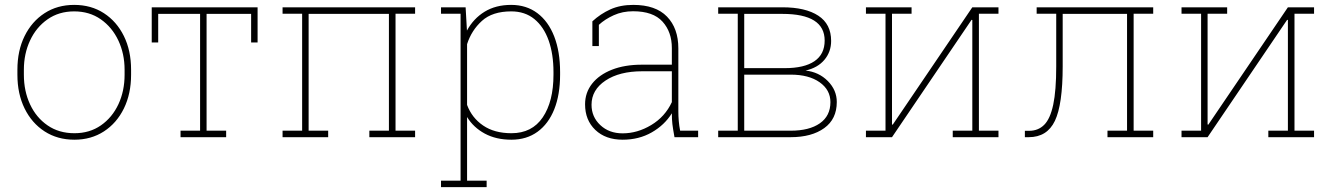

<svg xmlns="http://www.w3.org/2000/svg" viewBox="-20 -558 5439 781"><path d="M282.7 10.3Q213.9 10.3 161.6 -23.4Q109.4 -57.1 80.1 -116.7Q50.8 -176.3 50.8 -253.9V-274.4Q50.8 -352.1 80.1 -411.4Q109.4 -470.7 161.4 -504.4Q213.4 -538.1 281.7 -538.1Q350.6 -538.1 402.6 -504.4Q454.6 -470.7 483.9 -411.4Q513.2 -352.1 513.2 -274.4V-253.9Q513.2 -176.3 483.9 -116.7Q454.6 -57.1 402.6 -23.4Q350.6 10.3 282.7 10.3ZM282.7 -16.1Q344.7 -16.1 390.6 -48.1Q436.5 -80.1 461.7 -134Q486.8 -188 486.8 -253.9V-274.4Q486.8 -339.4 461.4 -393.3Q436 -447.3 389.9 -479.5Q343.8 -511.7 281.7 -511.7Q219.7 -511.7 173.6 -479.5Q127.4 -447.3 102.3 -393.3Q77.1 -339.4 77.1 -274.4V-253.9Q77.1 -187.5 102.3 -133.5Q127.4 -79.6 173.6 -47.9Q219.7 -16.1 282.7 -16.1Z M714.4 0V-26.4H793.9V-501.5H623.5V-385.3H597.2V-528.3H1027.8V-385.3H1001.5V-501.5H820.3V-26.4H899.9V0Z M1129.4 0V-26.4H1209V-502H1129.4V-528.3H1668.5V-502H1588.9V-26.4H1668.5V0H1482.4V-26.4H1562V-501.5H1235.4V-26.4H1314.9V0Z M1773.9 203.1V176.8H1853.5V-502H1773.9V-528.3H1874L1879.4 -433.6Q1905.8 -482.4 1951.2 -510.3Q1996.6 -538.1 2059.1 -538.1Q2121.1 -538.1 2165.8 -504.6Q2210.4 -471.2 2234.4 -409.7Q2258.3 -348.1 2258.3 -264.6V-254.4Q2258.3 -172.9 2234.6 -113.5Q2210.9 -54.2 2166.5 -22Q2122.1 10.3 2060.1 10.3Q1998 10.3 1951.9 -14.6Q1905.8 -39.6 1879.9 -82V176.8H1959.5V203.1ZM2060.5 -16.1Q2144 -16.1 2187.7 -80.6Q2231.4 -145 2231.4 -254.4V-264.6Q2231.4 -337.9 2211.7 -393.6Q2191.9 -449.2 2153.6 -480.5Q2115.2 -511.7 2059.6 -511.7Q1982.9 -511.7 1940.4 -473.1Q1897.9 -434.6 1879.9 -378.4V-131.3Q1899.4 -78.6 1945.3 -47.4Q1991.2 -16.1 2060.5 -16.1Z M2512.7 10.3Q2443.4 10.3 2401.6 -29.5Q2359.9 -69.3 2359.9 -133.8Q2359.9 -181.2 2388.4 -217.5Q2417 -253.9 2469 -274.4Q2521 -294.9 2591.3 -294.9H2712.9V-362.3Q2712.9 -428.2 2674.8 -470.2Q2636.7 -512.2 2555.2 -512.2Q2512.2 -512.2 2476.6 -496.1Q2440.9 -480 2416 -457V-370.6H2389.6V-471.2Q2422.4 -501.5 2462.6 -519.8Q2502.9 -538.1 2555.7 -538.1Q2647 -538.1 2693.1 -490.5Q2739.3 -442.9 2739.3 -361.3V-106.4Q2739.3 -85.9 2741 -65.9Q2742.7 -45.9 2746.6 -26.4H2819.8V0H2723.6Q2717.3 -34.7 2715.1 -53Q2712.9 -71.3 2712.9 -97.2Q2683.1 -49.3 2631.1 -19.5Q2579.1 10.3 2512.7 10.3ZM2512.7 -15.6Q2572.8 -15.6 2628.9 -49.3Q2685.1 -83 2712.9 -142.6V-268.1H2592.8Q2499.5 -268.1 2442.9 -230.2Q2386.2 -192.4 2386.2 -131.8Q2386.2 -82.5 2421.9 -49.1Q2457.5 -15.6 2512.7 -15.6Z M2901.4 0V-26.4H2981V-502H2901.4V-528.3H2981H3162.6Q3256.8 -528.3 3308.8 -494.1Q3360.8 -460 3360.8 -391.6Q3360.8 -347.2 3333.5 -314.7Q3306.2 -282.2 3256.8 -271Q3311 -265.1 3347.4 -228.3Q3383.8 -191.4 3383.8 -143.1Q3383.8 -73.7 3332.8 -36.9Q3281.7 0 3196.3 0ZM3007.3 -26.4H3196.3Q3272 -26.4 3314.9 -56.4Q3357.9 -86.4 3357.9 -142.6Q3357.9 -192.4 3314 -223.4Q3270 -254.4 3196.3 -254.4H3007.3ZM3007.3 -280.8H3172.4Q3251.5 -280.8 3293 -309.1Q3334.5 -337.4 3334.5 -393.1Q3334.5 -501.5 3162.6 -501.5H3007.3Z M3502.4 0V-26.4H3582V-502H3502.4V-528.3H3608.4H3688V-502H3608.4V-51.8L3611.3 -50.8L3935.1 -528.3H3961.9H4041.5V-502H3961.9V-26.4H4041.5V0H3855.5V-26.4H3935.1V-476.6L3932.1 -477.5L3608.4 0Z M4148.9 0V-25.9H4166Q4203.1 -25.9 4227.5 -50.3Q4252 -74.7 4264.2 -132.1Q4276.4 -189.5 4276.4 -288.1V-502H4196.8V-528.3H4591.3H4670.9V-502H4591.3V-26.4H4670.9V0H4484.9V-26.4H4564.5V-501.5H4302.7V-288.1Q4302.7 -132.8 4271 -66.4Q4239.3 0 4164.6 0Z M4786.1 0V-26.4H4865.7V-502H4786.1V-528.3H4892.1H4971.7V-502H4892.1V-51.8L4895 -50.8L5218.8 -528.3H5245.6H5325.2V-502H5245.6V-26.4H5325.2V0H5139.2V-26.4H5218.8V-476.6L5215.8 -477.5L4892.1 0Z"/></svg>

Font: Roboto Slab LO Thin
Style: Regular
Weight: 250
Designer: Google
Version: Version 2.00;September 28, 2018;FontCreator 11.5.0.2427 64-b